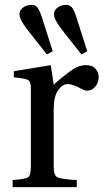

<svg xmlns="http://www.w3.org/2000/svg" viewBox="-20 -770 429 790"><path d="M60 -712Q60 -728 75 -739Q90 -750 110 -750Q126 -750 134.5 -738.5Q143 -727 151 -703L197 -559L173 -546L91 -650Q60 -691 60 -712ZM202 -712Q202 -728 217 -739Q232 -750 252 -750Q268 -750 276.5 -738.5Q285 -727 293 -703L339 -559L315 -546L233 -650Q202 -691 202 -712ZM32 0V-29Q85 -33 96 -41Q107 -49 107 -87V-402Q107 -428 101 -436Q95 -444 75 -447L37 -452V-477L189 -502L201 -422Q254 -468 280.5 -485Q307 -502 333 -502Q360 -502 373 -487Q386 -472 386 -453Q386 -430 372 -413.5Q358 -397 340 -397Q329 -397 320 -402Q280 -424 258 -424Q237 -424 219 -398.5Q201 -373 201 -321V-87Q201 -49 215 -41Q229 -33 296 -29V0Z"/></svg>

Font: Linguistics Pro
Style: Regular
Weight: 400
Designer: Stefan Peev, Context Ltd
Foundry: Stefan Peev, Context Ltd
Version: Version 001.000